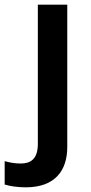

<svg xmlns="http://www.w3.org/2000/svg" viewBox="-81 -562 388 822"><path d="M29 240C156 240 207 167 207 67V-542H81V54C81 120 49 138 8 138C-19 138 -38 134 -61 128V228C-39 235 -5 240 29 240Z"/></svg>

Font: Noto Sans Gunjala Gondi Semibold
Style: Regular
Weight: 400
Designer: Ek Type
Foundry: Ek Type
Version: Version 1.004